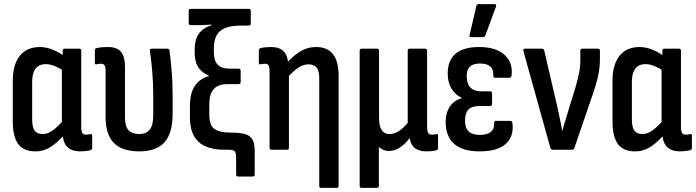

<svg xmlns="http://www.w3.org/2000/svg" viewBox="-20 -726 3377 931"><path d="M152 8Q94 8 68 -28Q42 -64 42 -137V-336Q42 -387 57 -423Q72 -459 101 -478.5Q130 -498 173 -498Q206 -498 239.5 -483.5Q273 -469 294 -452L291 -381Q269 -396 246 -405.5Q223 -415 202 -415Q180 -415 165.5 -405.5Q151 -396 143.5 -377Q136 -358 136 -328V-147Q136 -109 148 -92.5Q160 -76 187 -76Q212 -76 237 -94.5Q262 -113 293 -149L300 -82Q266 -41 230 -16.5Q194 8 152 8ZM371 8Q328 8 306 -14Q284 -36 284 -83V-102L280 -116V-409L284 -438V-480Q284 -490 294 -490H364Q374 -490 374 -480V-113Q374 -90 379 -81.5Q384 -73 398 -73Q404 -73 409 -74Q414 -75 419 -76Q427 -77 427 -68V-9Q427 0 417 3Q407 5 394 6.5Q381 8 371 8Z M656 8Q571 8 531.5 -33.5Q492 -75 492 -159V-379Q492 -401 487 -409Q482 -417 470 -417Q464 -417 458.5 -416Q453 -415 447 -414Q440 -413 440 -422V-481Q440 -491 449 -493Q462 -496 476 -497Q490 -498 503 -498Q547 -498 566.5 -475Q586 -452 586 -401V-156Q586 -113 603.5 -94.5Q621 -76 656 -76Q688 -76 705.5 -97Q723 -118 723 -166V-260Q723 -327 718 -382.5Q713 -438 707 -479Q704 -490 716 -490H792Q800 -490 802 -481Q807 -442 812 -387Q817 -332 817 -267V-173Q817 -80 777.5 -36Q738 8 656 8Z M1134 130Q1125 130 1125 120V37Q1125 14 1117.5 7Q1110 0 1088 0H1070Q983 0 942 -39Q901 -78 901 -155V-210Q901 -275 925 -310Q949 -345 993 -357V-359Q955 -376 939.5 -403Q924 -430 924 -470V-487Q924 -533 943.5 -561.5Q963 -590 1006 -604V-607Q990 -606 974 -605Q958 -604 943 -604H905Q895 -604 895 -615V-673Q895 -683 905 -683H1186Q1196 -683 1196 -673V-613Q1196 -602 1186 -602H1149Q1079 -602 1048 -576Q1017 -550 1017 -492V-473Q1017 -432 1035.5 -412.5Q1054 -393 1096 -393H1137Q1142 -393 1144.5 -390Q1147 -387 1147 -383V-328Q1147 -324 1144.5 -321Q1142 -318 1137 -318H1083Q1038 -318 1016.5 -294.5Q995 -271 995 -223V-168Q995 -119 1019.5 -101Q1044 -83 1098 -83Q1143 -83 1168 -76Q1193 -69 1204 -49.5Q1215 -30 1215 9V120Q1215 130 1205 130Z M1537 185Q1528 185 1528 175V-347Q1528 -382 1515.5 -398Q1503 -414 1476 -414Q1451 -414 1426 -397.5Q1401 -381 1370 -346L1363 -412Q1398 -453 1434 -475.5Q1470 -498 1513 -498Q1567 -498 1594.5 -463.5Q1622 -429 1622 -358V175Q1622 185 1613 185ZM1297 0Q1287 0 1287 -10V-379Q1287 -402 1282 -409.5Q1277 -417 1265 -417Q1259 -417 1253.5 -416Q1248 -415 1242 -414Q1235 -413 1235 -422V-481Q1235 -490 1244 -493Q1257 -496 1270.5 -497Q1284 -498 1296 -498Q1335 -498 1356 -476Q1377 -454 1377 -411V-397L1381 -373V-10Q1381 0 1372 0Z M1734 185Q1724 185 1724 175V-480Q1724 -490 1734 -490H1809Q1818 -490 1818 -480V-152Q1818 -114 1831 -95Q1844 -76 1869 -76Q1892 -76 1915 -91Q1938 -106 1957 -131V-480Q1957 -490 1966 -490H2041Q2051 -490 2051 -480V-113Q2051 -90 2056 -81.5Q2061 -73 2075 -73Q2081 -73 2086 -74Q2091 -75 2097 -76Q2104 -77 2104 -68V-8Q2104 0 2095 3Q2084 6 2071 7Q2058 8 2048 8Q2013 8 1992.5 -7Q1972 -22 1967 -56V-57Q1945 -28 1919.5 -11Q1894 6 1866 6Q1850 6 1837 0Q1824 -6 1817 -14V175Q1817 185 1806 185Z M2306 8Q2224 8 2182.5 -28Q2141 -64 2141 -136Q2141 -179 2161.5 -209.5Q2182 -240 2220 -250V-251Q2189 -265 2170 -295Q2151 -325 2151 -370Q2151 -433 2189 -465.5Q2227 -498 2304 -498Q2383 -498 2425 -461.5Q2467 -425 2461 -363Q2460 -349 2450 -349H2380Q2371 -349 2372 -362Q2373 -390 2357 -404Q2341 -418 2307 -418Q2275 -418 2259 -403.5Q2243 -389 2243 -357Q2243 -320 2261 -301.5Q2279 -283 2317 -283H2357Q2366 -283 2366 -273V-222Q2366 -212 2357 -212H2308Q2268 -212 2251.5 -195Q2235 -178 2235 -140Q2235 -105 2252.5 -88.5Q2270 -72 2307 -72Q2342 -72 2360 -86.5Q2378 -101 2376 -129Q2376 -140 2385 -140H2455Q2464 -140 2465 -126Q2472 -63 2431.5 -27.5Q2391 8 2306 8ZM2264 -546Q2255 -546 2257 -556L2290 -697Q2291 -702 2293.5 -704Q2296 -706 2302 -706H2378Q2389 -706 2385 -694L2333 -553Q2330 -546 2321 -546Z M2659 0Q2652 0 2649 -8L2518 -478Q2516 -490 2525 -490H2607Q2616 -490 2619 -481L2682 -210Q2688 -181 2694.5 -151.5Q2701 -122 2706 -92H2707Q2715 -122 2724 -150Q2733 -178 2741 -207L2771 -304Q2781 -339 2787.5 -370Q2794 -401 2794 -436V-480Q2794 -490 2804 -490H2880Q2889 -490 2889 -480V-438Q2889 -396 2879.5 -354.5Q2870 -313 2854 -268L2765 -8Q2763 0 2754 0Z M3060 8Q3002 8 2976 -28Q2950 -64 2950 -137V-336Q2950 -387 2965 -423Q2980 -459 3009 -478.5Q3038 -498 3081 -498Q3114 -498 3147.5 -483.5Q3181 -469 3202 -452L3199 -381Q3177 -396 3154 -405.5Q3131 -415 3110 -415Q3088 -415 3073.5 -405.5Q3059 -396 3051.5 -377Q3044 -358 3044 -328V-147Q3044 -109 3056 -92.5Q3068 -76 3095 -76Q3120 -76 3145 -94.5Q3170 -113 3201 -149L3208 -82Q3174 -41 3138 -16.5Q3102 8 3060 8ZM3279 8Q3236 8 3214 -14Q3192 -36 3192 -83V-102L3188 -116V-409L3192 -438V-480Q3192 -490 3202 -490H3272Q3282 -490 3282 -480V-113Q3282 -90 3287 -81.5Q3292 -73 3306 -73Q3312 -73 3317 -74Q3322 -75 3327 -76Q3335 -77 3335 -68V-9Q3335 0 3325 3Q3315 5 3302 6.5Q3289 8 3279 8Z"/></svg>

Font: Sofia Sans Condensed SemiBold
Style: Regular
Weight: 600
Designer: Botio Nikoltchev, Ani Petrova
Foundry: lettersoup
Version: Version 4.101